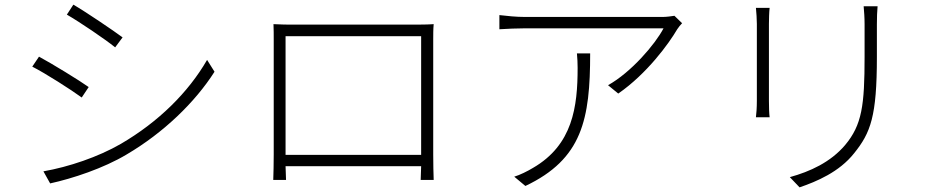

<svg xmlns="http://www.w3.org/2000/svg" viewBox="-20 -775 4040 827"><path d="M296 -755 268 -712C322 -681 433 -606 476 -571L508 -614C469 -643 351 -723 296 -755ZM167 -37 196 15C292 -6 426 -50 526 -110C684 -203 820 -334 904 -466L872 -517C791 -377 663 -250 500 -155C403 -99 276 -56 167 -37ZM148 -531 119 -488C176 -459 287 -388 332 -355L362 -400C323 -428 202 -502 148 -531Z M1158 -671C1159 -649 1159 -624 1159 -605C1159 -578 1159 -139 1159 -110C1159 -82 1158 -17 1157 0H1212L1210 -59H1794L1792 0H1848C1847 -15 1846 -82 1846 -110C1846 -134 1846 -567 1846 -605C1846 -626 1846 -650 1848 -671C1821 -669 1786 -669 1766 -669C1731 -669 1279 -669 1238 -669C1216 -669 1196 -669 1158 -671ZM1210 -108V-619H1794V-108Z M2918 -675 2885 -707C2874 -705 2849 -702 2835 -702C2770 -702 2279 -702 2240 -702C2205 -702 2164 -706 2131 -710V-649C2166 -651 2205 -653 2240 -653C2278 -653 2763 -653 2838 -653C2802 -584 2698 -463 2599 -408L2643 -372C2766 -457 2861 -587 2897 -649C2903 -658 2911 -668 2918 -675ZM2522 -545H2465C2467 -523 2468 -503 2468 -483C2468 -315 2447 -151 2276 -52C2253 -38 2219 -21 2195 -14L2243 26C2488 -90 2522 -261 2522 -545Z M3760 -748H3700C3702 -726 3704 -699 3704 -670C3704 -639 3704 -562 3704 -530C3704 -322 3693 -237 3620 -150C3557 -76 3469 -36 3382 -12L3424 32C3497 7 3595 -34 3659 -115C3730 -203 3757 -274 3757 -529C3757 -560 3757 -637 3757 -670C3757 -699 3758 -726 3760 -748ZM3295 -741H3236C3238 -724 3240 -689 3240 -672C3240 -650 3240 -374 3240 -341C3240 -312 3238 -284 3236 -270H3295C3293 -285 3292 -315 3292 -340C3292 -374 3292 -650 3292 -672C3292 -691 3293 -724 3295 -741Z"/></svg>

Font: GenYoGothic2 TW L
Style: Regular
Weight: 300
Version: Version 2.100;PS 2.1;hotconv 16.6.51;makeotf.lib2.5.65220 DE